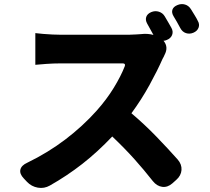

<svg xmlns="http://www.w3.org/2000/svg" viewBox="-20 -879 1040 951"><path d="M859 -854Q878 -862 896.5 -856.5Q915 -851 926 -833Q934 -820 944.5 -803Q955 -786 959 -777Q970 -759 963.5 -742Q957 -725 938 -717Q919 -709 901 -715Q883 -721 873 -740Q866 -753 856 -771Q846 -789 840 -798Q829 -816 834 -831Q839 -846 859 -854ZM729 -819Q748 -827 767 -821Q786 -815 796 -798Q804 -784 814.5 -766.5Q825 -749 829 -741Q839 -723 832.5 -706Q826 -689 806 -681Q797 -677 790 -677Q816 -646 795 -607Q794 -604 791 -598Q788 -592 785 -587Q760 -530 720.5 -458Q681 -386 631 -318Q697 -262 754.5 -202.5Q812 -143 860 -89Q881 -65 879 -37Q877 -9 853 12L834 29Q810 50 783.5 46.5Q757 43 737 18Q693 -38 645.5 -91Q598 -144 536 -203Q463 -126 387.5 -67Q312 -8 227 40Q199 56 167.5 50.5Q136 45 114 22L98 5Q76 -18 81 -39Q86 -60 115 -73Q218 -123 304 -188.5Q390 -254 458 -330Q508 -386 543.5 -444Q579 -502 598 -551Q603 -565 588 -565Q568 -565 535 -565Q502 -565 463 -565Q424 -565 387 -565Q350 -565 321 -565Q292 -565 278 -565Q246 -565 210 -562.5Q174 -560 155 -558V-715Q171 -713 194 -711Q217 -709 240.5 -708Q264 -707 278 -707Q295 -707 330.5 -707Q366 -707 409.5 -707Q453 -707 496.5 -707Q540 -707 573.5 -707Q607 -707 621 -707Q636 -707 655.5 -708.5Q675 -710 678 -710Q711 -714 740 -706L709 -762Q699 -780 704.5 -795.5Q710 -811 729 -819Z"/></svg>

Font: Chiron GoRound TC EB
Style: Regular
Weight: 700
Designer: Ryoko NISHIZUKA 西塚涼子 (kana, bopomofo & ideographs); Paul D. Hunt (Latin, Greek & Cyrillic); Sandoll Communications 산돌커뮤니
Foundry: Adobe
Version: Version 1.000;hotconv 1.1.1;makeotfexe 2.6.0